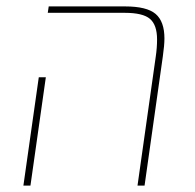

<svg xmlns="http://www.w3.org/2000/svg" viewBox="-20 -579 608 599"><path d="M466 -403Q470 -430 470 -456Q470 -501 448 -520Q426 -539 369 -539H129L132 -559H370Q438 -559 465.5 -535.5Q493 -512 493 -459Q493 -438 488 -403L431 0H409ZM101 -338H123L75 0H53Z"/></svg>

Font: FiraGO Thin
Style: Italic
Weight: 100
Italic angle: -8°
Designer: bBox Type GmbH
Foundry: bBox Type GmbH
Version: Version 1.001